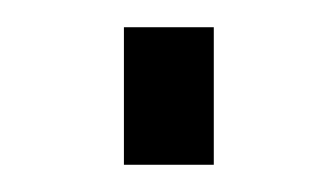

<svg xmlns="http://www.w3.org/2000/svg" viewBox="-20 -365 247 141"><path d="M71 -244V-345H137V-244Z"/></svg>

Font: Titillium Web Light
Style: Regular
Weight: 300
Version: Version 1.002;PS 57.000;hotconv 1.0.70;makeotf.lib2.5.55311